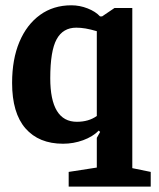

<svg xmlns="http://www.w3.org/2000/svg" viewBox="-20 -529 590 714"><path d="M235.4 165V110.3L340 94.1V-16.4L352.4 -38.3L347.3 -43.4Q325.1 -20.8 289.1 -7.6Q253.1 5.5 214.5 5.5Q124.6 5.5 74.8 -51.5Q25 -108.5 25 -220.7Q25 -308.7 52.2 -373.2Q79.4 -437.7 128.9 -473.5Q178.4 -509.3 245.4 -509.3Q276.4 -509.3 305.9 -497.7Q335.4 -486.1 351.9 -468.1H359.8L405.9 -499.3H472V96.3L540.5 110.3V165ZM265.8 -76.1Q287.6 -76.1 306 -81.4Q324.4 -86.6 340 -97.7V-413Q316.9 -419.8 298.6 -423Q280.4 -426.1 263.6 -426.1Q214.2 -426.1 190.6 -383Q166.9 -339.9 166.9 -238.3Q166.9 -157.3 191.7 -116.7Q216.4 -76.1 265.8 -76.1Z"/></svg>

Font: Faustina Light
Style: Regular
Weight: 300
Designer: Alfonso Garcia
Foundry: http://www.omnibus-type.com
Version: Version 1.200